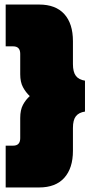

<svg xmlns="http://www.w3.org/2000/svg" viewBox="-20 -721 394 845"><path d="M5 104V-80H38Q69 -80 69 -113V-202Q69 -237 81 -259.5Q93 -282 111 -298Q93 -315 81 -337.5Q69 -360 69 -394V-484Q69 -517 38 -517H5V-701H152Q225 -701 263 -659Q301 -617 301 -540V-439Q301 -404 314 -387Q327 -370 354 -366V-230Q327 -226 314 -209.5Q301 -193 301 -158V-57Q301 19 263 61.5Q225 104 152 104Z"/></svg>

Font: Boz Display
Style: Regular
Weight: 900
Version: Version 2.000; ttfautohint (v1.8.3)